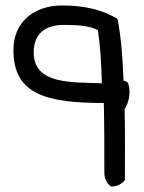

<svg xmlns="http://www.w3.org/2000/svg" viewBox="-20 -631 524 701"><path d="M448 -327C459 -293 450 -255 435 -233C437 -135 436 -68 436 26C428 39 408 50 386 50C372 42 361 22 361 0C361 -86 361 -171 359 -255C148 -255 29 -287 29 -448C29 -550 103 -611 207 -611C291 -611 357 -594 409 -562C423 -494 428 -412 431 -336C438 -336 443 -333 448 -327ZM352 -327C350 -398 347 -458 337 -521C305 -538 262 -540 212 -540C148 -540 103 -510 103 -440C103 -322 241 -331 352 -327Z"/></svg>

Font: Snowfall
Style: Rev
Weight: 400
Designer: Jasper
Foundry: Cannot Into Space Fonts
Version: Version 0.9